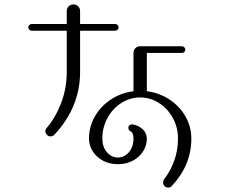

<svg xmlns="http://www.w3.org/2000/svg" viewBox="-20 -789 1040 863"><path d="M713 31Q713 23 718 16Q745 -18 762.5 -65Q780 -112 780 -166Q780 -217 756.5 -259.5Q733 -302 694 -326.5Q655 -351 610 -351Q565 -351 526 -326.5Q487 -302 463.5 -259.5Q440 -217 440 -166Q440 -129 460.5 -105Q481 -81 510 -81Q539 -81 559.5 -105Q580 -129 580 -166Q580 -193 565 -200Q557 -203 557 -215Q557 -222 562 -226Q567 -230 573 -230H575Q602 -226 621 -208.5Q640 -191 640 -166Q640 -135 623 -108.5Q606 -82 576.5 -66.5Q547 -51 510 -51Q473 -51 443.5 -66.5Q414 -82 397 -108.5Q380 -135 380 -166Q380 -219 406 -265Q432 -311 478 -341.5Q524 -372 580 -379V-551Q580 -564 588.5 -572.5Q597 -581 610 -581H798Q804 -581 808.5 -576.5Q813 -572 813 -566Q813 -560 808.5 -555.5Q804 -551 798 -551H640V-379Q696 -372 742 -341.5Q788 -311 814 -265Q840 -219 840 -166Q840 -47 753 46Q747 54 736 54Q726 54 719.5 47Q713 40 713 31ZM184 -199Q184 -208 190 -214Q230 -261 255 -326.5Q280 -392 280 -466V-651H122Q116 -651 111.5 -655.5Q107 -660 107 -666Q107 -672 111.5 -676.5Q116 -681 122 -681H280V-739Q280 -752 288.5 -760.5Q297 -769 310 -769Q323 -769 331.5 -760.5Q340 -752 340 -739V-681H498Q504 -681 508.5 -676.5Q513 -672 513 -666Q513 -660 508.5 -655.5Q504 -651 498 -651H340V-466Q340 -307 224 -183Q217 -176 207 -176Q198 -176 191 -183Q184 -190 184 -199Z"/></svg>

Font: GL-CurulMinamoto Light
Style: Regular
Weight: 300
Designer: Eunice (kana); Ryoko NISHIZUKA 西塚涼子 (ideographs); Frank Grießhammer (Latin, Greek & Cyrillic); Wenlong ZHANG
Foundry: Gutenberg Labo; Adobe
Version: Version 1.002